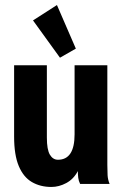

<svg xmlns="http://www.w3.org/2000/svg" viewBox="-20 -730 490 762"><path d="M184 12Q140 12 106.5 -7.5Q73 -27 54.5 -71Q36 -115 36 -188V-471H166V-184Q166 -136 178 -116Q190 -96 210 -96Q276 -96 276 -197V-471H406V-75Q406 -52 407 -34.5Q408 -17 415 0H298Q292 -12 290.5 -24.5Q289 -37 289 -51Q272 -19 243 -3.5Q214 12 184 12ZM218 -501 111 -649 206 -710 281 -537Z"/></svg>

Font: Inconsolata SemiCondensed Black
Style: Regular
Weight: 900
Width: 4
Monospace: yes
Designer: Raph Levien, Cyreal, Brenton Simpson
Foundry: Raph Levien, Cyreal, Google
Version: Version 3.001; ttfautohint (v1.8.2.53-6de2)